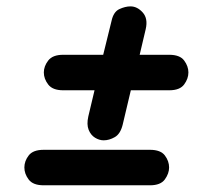

<svg xmlns="http://www.w3.org/2000/svg" viewBox="-20 -726 612 587"><path d="M297 -297Q283.5 -297 270.5 -305Q257.5 -313 251 -329.2Q244.5 -345.5 250 -370L269 -450H173Q141 -450 127.5 -467.5Q114 -485 114 -504.5Q114 -523.5 127.5 -541Q141 -558.5 173 -558.5H295.5L321 -662Q327 -690 345 -698.2Q363 -706.5 379 -706.5Q399.5 -706.5 416.2 -688Q433 -669.5 425.5 -637L407 -558.5H497.5Q530 -558.5 543 -541Q556 -523.5 556 -504.5Q556 -485.5 543 -467.8Q530 -450 497.5 -450H380L355 -344.5Q348 -316.5 331 -306.8Q314 -297 297 -297ZM113.5 -159.5Q81 -159.5 67.8 -177Q54.5 -194.5 54.5 -214Q54.5 -233.5 67.8 -250.8Q81 -268 113.5 -268H438.5Q471 -268 484 -250.8Q497 -233.5 497 -214Q497 -195.5 484 -177.5Q471 -159.5 438.5 -159.5Z"/></svg>

Font: Edu AU VIC WA NT Hand SemiBold
Style: Regular
Weight: 600
Version: Version 1.001